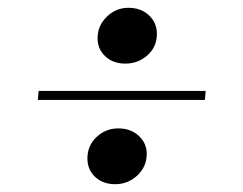

<svg xmlns="http://www.w3.org/2000/svg" viewBox="-20 -551 622 492"><path d="M301 -388Q270 -388 250 -406.5Q230 -425 230 -453Q230 -485 253.5 -508Q277 -531 309 -531Q341 -531 361.5 -512Q382 -493 382 -464Q382 -431 358 -409.5Q334 -388 301 -388ZM77 -295 79 -318H507L505 -295ZM275 -79Q244 -79 224 -97.5Q204 -116 204 -145Q204 -178 227.5 -200Q251 -222 283 -222Q315 -222 335.5 -203Q356 -184 356 -157Q356 -124 332 -101.5Q308 -79 275 -79Z"/></svg>

Font: Literata 72pt
Style: Bold Italic
Weight: 700
Italic angle: -2°
Designer: Latin by Veronika Burian and Jose Scaglione. Greek by Irene Vlachou. Cyrillic by Vera Evstafieva
Foundry: TypeTogether
Version: Version 3.002